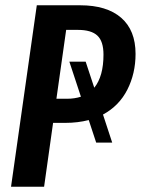

<svg xmlns="http://www.w3.org/2000/svg" viewBox="-20 -711 536 731"><path d="M496.1 -505.9Q496.1 -431.2 464.8 -369.6Q433.6 -308.1 372.1 -274.9L407.2 -168H346.2L317.9 -253.9Q275.9 -243.2 229 -243.2H182.1L147.9 0H22L120.1 -690.9H285.2Q386.7 -690.9 441.4 -643.3Q496.1 -595.7 496.1 -505.9ZM338.9 -377Q374 -420.4 374 -502.9Q374 -553.7 350.8 -575.4Q327.6 -597.2 276.9 -597.2H231.9L194.8 -335H234.9Q263.7 -335 288.1 -342.8L244.1 -476.1H306.2Z"/></svg>

Font: Fira Sans Compressed Medium
Style: Italic
Weight: 500
Width: 3
Italic angle: -8°
Designer: Carrois Corporate & Edenspiekermann AG
Foundry: Carrois Corporate GbR & Edenspiekermann AG
Version: Version 4.203;PS 004.203;hotconv 1.0.88;makeotf.lib2.5.64775